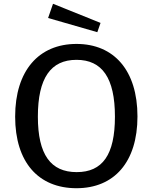

<svg xmlns="http://www.w3.org/2000/svg" viewBox="-20 -984 806 1014"><path d="M384 10C583 10 706 -128 706 -369C706 -612 582 -752 384 -752C185 -752 60 -611 60 -368C60 -127 183 10 384 10ZM385 -75C248 -75 180 -167 180 -368C180 -572 248 -668 384 -668C519 -668 587 -573 587 -368C587 -166 521 -75 385 -75ZM260 -964 234 -889 494 -814 511 -863Z"/></svg>

Font: Bisquit Text
Style: Regular
Weight: 400
Version: Version 1.004;Glyphs 3.2.3 (3260)